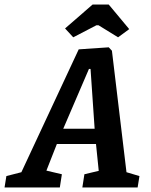

<svg xmlns="http://www.w3.org/2000/svg" viewBox="-65 -824 663 844"><path d="M548 -50 540 0H297L306 -58L369 -73L357 -191H185L139 -74L207 -58L198 0H-45L-37 -50L29 -67L281 -607L413 -616L427 -601L491 -67ZM213 -258H351L333 -521H326ZM221 -699 342 -804H413L503 -696L454 -660L368 -713H359L257 -660Z"/></svg>

Font: Grenze SemiBold
Style: Italic
Weight: 600
Italic angle: -10°
Designer: Renata Polastri
Foundry: Omnibus-Type
Version: Version 1.002; ttfautohint (v1.8)